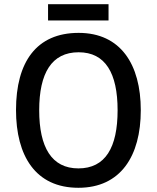

<svg xmlns="http://www.w3.org/2000/svg" viewBox="-20 -881 744 911"><path d="M495 -861H208V-784H495ZM648 -358C648 -576 552 -725 353 -725C153 -725 56 -587 56 -359C56 -142 148 10 352 10C552 10 648 -140 648 -358ZM166 -358C166 -534 225 -633 353 -633C480 -633 538 -534 538 -358C538 -181 480 -82 352 -82C225 -82 166 -182 166 -358Z"/></svg>

Font: Noto Sans Arabic SemCond Med
Style: Regular
Weight: 500
Width: 4
Designer: Monotype Design Team, Nadine Chahine, Nizar Qandah and Khaled Hosny
Foundry: Monotype Imaging Inc.
Version: Version 2.012